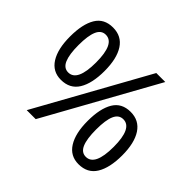

<svg xmlns="http://www.w3.org/2000/svg" viewBox="-166 -939 1163 1163"><g transform="rotate(45 415.5 -357.0)"><path d="M195 -724Q269 -724 307 -665.5Q345 -607 345 -501Q345 -395 308.5 -335.5Q272 -276 195 -276Q124 -276 86.5 -335.5Q49 -395 49 -501Q49 -607 84 -665.5Q119 -724 195 -724ZM652 -714 256 0H179L575 -714ZM195 -662Q157 -662 139.5 -621.5Q122 -581 122 -501Q122 -421 139.5 -380Q157 -339 195 -339Q272 -339 272 -501Q272 -662 195 -662ZM632 -438Q705 -438 743.5 -379.5Q782 -321 782 -215Q782 -109 745.5 -49.5Q709 10 632 10Q561 10 523.5 -49.5Q486 -109 486 -215Q486 -321 521 -379.5Q556 -438 632 -438ZM632 -375Q594 -375 576.5 -335Q559 -295 559 -215Q559 -134 576.5 -93.5Q594 -53 632 -53Q709 -53 709 -215Q709 -375 632 -375Z"/></g></svg>

Font: Noto IKEA Arabic
Style: Regular
Weight: 400
Designer: Monotype Design Team
Foundry: Monotype Imaging Inc.
Version: Version 1.200